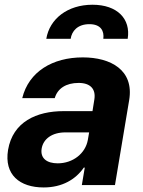

<svg xmlns="http://www.w3.org/2000/svg" viewBox="-20 -801 620 831"><path d="M169 10.3C249.6 10.3 307.9 -24.9 342.7 -75.6H346.9L334.2 0H477.6L539.1 -367.9C560.7 -497.9 459.2 -552.6 338.4 -552.6C207.4 -552.6 104.4 -490.8 76.3 -376.4H217C229 -418.3 266.3 -442.1 320.3 -442.1C371.4 -442.1 395.2 -415.5 388.5 -371.4L380.3 -320H255.3C138.1 -320 35.5 -273.8 14.9 -152.3C-2.8 -44.7 65.3 10.3 169 10.3ZM160.2 -157.3C166.9 -199.9 205.6 -228.3 263.8 -228H365.8L360.1 -195C349.8 -137.4 296.2 -94.1 229.8 -94.1C182.5 -94.1 153.8 -116.1 160.2 -157.3ZM180.4 -633.2H285.9C290.5 -665.8 315.3 -696.4 366.8 -696.4C417.3 -696.4 431.5 -666.2 427.2 -633.2H532.7C546.5 -719.1 487.9 -780.5 380.3 -780.5C272 -780.5 194.6 -719.1 180.4 -633.2Z"/></svg>

Font: Magic Ui Pro
Style: Bold Italic
Weight: 700
Italic angle: -9.39999°
Designer: Stefan Endress, Andreas Faust
Version: Version 1.000;FEAKit 1.0